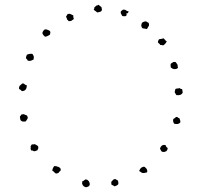

<svg xmlns="http://www.w3.org/2000/svg" viewBox="-20 -758 842 801"><path d="M391.6 -738.3Q395.5 -733.4 403.3 -728.5Q403.3 -725.6 404.3 -723.1Q405.3 -720.7 405.3 -717.8Q404.3 -710.9 398.4 -709Q392.6 -707 385.7 -706.1Q377 -712.9 375 -714.4Q373 -715.8 371.1 -716.8Q374 -723.6 373.5 -725.1Q373 -726.6 374 -727.5Q382.8 -736.3 386.2 -735.8Q389.6 -735.4 391.6 -738.3ZM516.6 -710.9Q513.7 -700.2 511.7 -702.6Q509.8 -705.1 507.8 -702.1Q509.8 -691.4 502.9 -690.4Q496.1 -689.5 490.2 -691.4Q487.3 -696.3 484.9 -700.7Q482.4 -705.1 484.4 -710.9Q492.2 -716.8 493.2 -717.8Q502.9 -718.8 509.8 -711.9ZM286.1 -693.4Q285.2 -689.5 286.1 -686Q287.1 -682.6 288.1 -678.7Q283.2 -675.8 279.3 -672.4Q275.4 -668.9 266.6 -669.9Q261.7 -675.8 259.8 -676.8Q257.8 -677.7 259.8 -678.7Q253.9 -689.5 256.8 -691.4Q259.8 -693.4 260.7 -698.2Q268.6 -702.1 274.4 -699.2Q280.3 -696.3 286.1 -693.4ZM592.8 -636.7Q585 -638.7 578.6 -639.2Q572.3 -639.6 570.3 -647.5Q568.4 -651.4 569.8 -654.8Q571.3 -658.2 572.3 -663.1Q585 -670.9 590.8 -668Q596.7 -665 600.6 -662.1Q602.5 -652.3 601.6 -651.4Q600.6 -650.4 599.6 -648.4Q594.7 -638.7 594.2 -638.7Q593.8 -638.7 592.8 -636.7ZM171.9 -635.7Q182.6 -632.8 187 -629.4Q191.4 -626 189.5 -619.1Q189.5 -614.3 187 -612.3Q184.6 -610.4 179.7 -608.4Q171.9 -604.5 168.9 -605Q166 -605.5 161.1 -611.3Q158.2 -615.2 157.2 -617.7Q156.2 -620.1 158.2 -625Q160.2 -629.9 166 -634.8ZM675.8 -585.9Q670.9 -576.2 667.5 -573.7Q664.1 -571.3 662.1 -569.3Q657.2 -568.4 654.8 -569.8Q652.3 -571.3 648.4 -570.3Q646.5 -575.2 642.6 -577.1Q638.7 -579.1 638.7 -584Q642.6 -594.7 643.6 -594.2Q644.5 -593.8 646.5 -594.7Q659.2 -596.7 660.6 -597.7Q662.1 -598.6 664.1 -596.7Q667 -593.8 668.9 -590.8Q670.9 -587.9 675.8 -585.9ZM87.9 -515.6Q89.8 -526.4 92.8 -530.3Q105.5 -534.2 108.4 -533.7Q111.3 -533.2 115.2 -533.2Q122.1 -523.4 121.1 -519Q120.1 -514.6 120.1 -509.8Q109.4 -503.9 104.5 -503.9Q99.6 -503.9 95.7 -504.9Q94.7 -508.8 92.3 -510.7Q89.8 -512.7 87.9 -515.6ZM722.7 -475.6Q717.8 -468.8 706.1 -469.7Q701.2 -470.7 698.2 -472.7Q695.3 -474.6 692.4 -476.6Q692.4 -482.4 691.9 -484.9Q691.4 -487.3 692.4 -492.2Q697.3 -495.1 701.2 -498Q705.1 -501 712.9 -499Q721.7 -488.3 721.2 -484.4Q720.7 -480.5 722.7 -475.6ZM91.8 -402.3Q91.8 -377.9 71.3 -377.9Q64.5 -384.8 62.5 -385.3Q60.5 -385.7 59.6 -387.7Q58.6 -390.6 59.6 -393.1Q60.5 -395.5 61.5 -399.4Q69.3 -406.2 71.3 -408.2Q73.2 -410.2 76.2 -410.2Q80.1 -409.2 83.5 -405.8Q86.9 -402.3 91.8 -402.3ZM740.2 -385.7Q741.2 -382.8 741.2 -378.4Q741.2 -374 742.2 -371.1Q735.4 -358.4 715.8 -361.3Q708 -372.1 709 -376Q710 -379.9 711.9 -386.7Q714.8 -388.7 719.7 -388.7Q724.6 -388.7 728.5 -390.6Q733.4 -386.7 740.2 -385.7ZM70.3 -281.2Q73.2 -280.3 76.2 -281.2Q79.1 -282.2 81.1 -281.2Q83 -279.3 86.9 -278.3Q90.8 -277.3 92.8 -275.4Q96.7 -269.5 95.7 -264.6Q89.8 -254.9 88.9 -253.4Q87.9 -252 85.9 -251Q74.2 -250 70.8 -252.4Q67.4 -254.9 65.4 -256.8Q61.5 -271.5 64.5 -273.9Q67.4 -276.4 70.3 -281.2ZM728.5 -264.6Q730.5 -258.8 731.9 -254.9Q733.4 -251 731.4 -246.1Q722.7 -237.3 706.1 -242.2Q704.1 -247.1 702.6 -250.5Q701.2 -253.9 703.1 -261.7Q705.1 -263.7 708.5 -264.6Q711.9 -265.6 712.9 -269.5Q718.8 -271.5 721.2 -268.6Q723.6 -265.6 728.5 -264.6ZM679.7 -139.6Q677.7 -128.9 672.9 -127Q666 -123 660.6 -124Q655.3 -125 653.3 -127Q648.4 -135.7 647.5 -137.7Q650.4 -148.4 657.7 -151.9Q665 -155.3 671.9 -151.4Q671.9 -146.5 674.8 -144.5Q677.7 -142.6 679.7 -139.6ZM113.3 -156.2Q117.2 -154.3 120.6 -155.8Q124 -157.2 126 -156.2Q131.8 -152.3 134.3 -151.4Q136.7 -150.4 138.7 -148.4Q140.6 -141.6 139.6 -138.7Q138.7 -135.7 135.7 -130.9L125 -127Q119.1 -127 116.7 -129.4Q114.3 -131.8 110.4 -129.9Q106.4 -137.7 107.9 -140.6Q109.4 -143.6 107.4 -147.5ZM224.6 -37.1Q221.7 -36.1 218.3 -34.7Q214.8 -33.2 210.9 -35.2Q203.1 -43.9 198.2 -45.9Q199.2 -57.6 207 -65.4Q214.8 -65.4 224.1 -61.5Q233.4 -57.6 233.4 -49.8Q233.4 -44.9 230 -43.5Q226.6 -42 224.6 -37.1ZM593.8 -39.1Q583 -36.1 578.6 -36.1Q574.2 -36.1 572.3 -37.1Q570.3 -38.1 566.9 -40.5Q563.5 -43 560.5 -44.9Q565.4 -55.7 568.4 -57.6Q578.1 -64.5 584 -61.5Q592.8 -53.7 593.8 -48.8Q594.7 -43.9 593.8 -39.1ZM458 19.5Q453.1 15.6 445.3 12.7Q445.3 9.8 444.3 6.8Q443.4 3.9 445.3 -1Q454.1 -9.8 455.1 -10.3Q456.1 -10.7 460 -10.7Q463.9 -10.7 465.3 -8.8Q466.8 -6.8 470.7 -5.9Q472.7 -2.9 473.6 2Q474.6 6.8 472.7 11.7Q467.8 16.6 458 19.5ZM322.3 -1Q327.1 -2 330.1 -4.9Q333 -7.8 337.9 -9.8Q348.6 -7.8 353 2.9Q357.4 13.7 349.6 19.5Q341.8 22.5 341.3 22.9Q340.8 23.4 335.9 22.5Q329.1 20.5 325.2 14.6Q321.3 6.8 322.8 4.4Q324.2 2 322.3 -1Z"/></svg>

Font: Codystar
Style: Light
Weight: 300
Version: Version 1.000